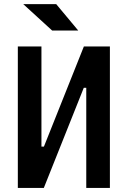

<svg xmlns="http://www.w3.org/2000/svg" viewBox="-20 -921 626 941"><path d="M67.4 0H194.8L390.6 -490.7H402.8V0H518.6V-693.4H391.1L195.3 -202.6H183.1V-693.4H67.4ZM235.4 -771.5H363.3L255.4 -900.9H93.8Z"/></svg>

Font: Cascadia Code PL SemiBold
Style: Regular
Weight: 600
Monospace: yes
Designer: Aaron Bell
Foundry: Saja Typeworks
Version: Version 2404.023